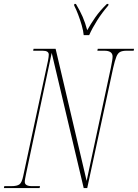

<svg xmlns="http://www.w3.org/2000/svg" viewBox="-38 -964 707 984"><path d="M-18 0 -16 -10H20Q49 -10 61.5 -19Q74 -28 81 -62L208 -653Q212 -674 212 -684Q212 -704 181 -704H132L134 -714H247L406 -37L530 -616Q535 -641 537 -653.5Q539 -666 539 -674Q539 -704 497 -704H461L463 -714H649L647 -704H610Q590 -704 578 -698Q566 -692 558.5 -673.5Q551 -655 542 -616L409 0H391L227 -693L96 -75Q93 -60 91 -49.5Q89 -39 89 -32Q89 -10 126 -10H167L165 0ZM391 -784Q389 -806 381 -834Q373 -862 362.5 -889.5Q352 -917 342 -936L343 -944H351Q373 -907 386 -877Q399 -847 409 -809Q426 -840 450 -874.5Q474 -909 510 -944H518L517 -936Q485 -899 460 -859.5Q435 -820 419 -784Z"/></svg>

Font: Noto Serif Display ExtraCondensed Thin
Style: Italic
Weight: 100
Width: 2
Italic angle: -12°
Designer: Monotype Design Team
Foundry: Monotype Imaging Inc.
Version: Version 2.009